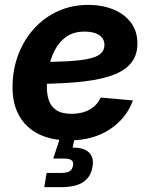

<svg xmlns="http://www.w3.org/2000/svg" viewBox="-20 -566 620 790"><path d="M263.7 11.7Q190.4 11.7 137.5 -15.1Q84.5 -42 56.9 -93.5Q29.3 -145 31.7 -218.8Q33.7 -287.6 57.4 -346.9Q81.1 -406.2 122.6 -450.9Q164.1 -495.6 220.2 -520.8Q276.4 -545.9 343.3 -545.9Q400.9 -545.9 446.5 -527.1Q492.2 -508.3 518.8 -472.9Q545.4 -437.5 545.4 -386.7Q545.4 -335 515.4 -302Q485.4 -269 427.2 -251.2Q369.1 -233.4 284.7 -226.8Q200.2 -220.2 90.3 -220.2L105.5 -310.5Q199.2 -310.5 258.8 -314Q318.4 -317.4 351.1 -325.7Q383.8 -334 396.7 -347.7Q409.7 -361.3 409.7 -381.3Q409.7 -406.7 388.2 -421.4Q366.7 -436 328.1 -436Q281.7 -436 251.7 -414.1Q221.7 -392.1 204.6 -357.9Q187.5 -323.7 180.4 -285.9Q173.3 -248 172.9 -215.3Q171.9 -182.1 180.2 -155.5Q188.5 -128.9 210.9 -113.3Q233.4 -97.7 274.9 -97.7Q318.4 -97.7 349.6 -115.7Q380.9 -133.8 394 -164.6L526.9 -152.8Q500 -78.6 431.2 -33.4Q362.3 11.7 263.7 11.7ZM162.1 204.1 171.9 145.5H232.4Q255.4 145.5 266.6 138.4Q277.8 131.3 280.3 115.7Q283.2 100.1 274.4 93.3Q265.6 86.4 242.2 86.4H199.2L234.4 -21.5H291.5L287.6 0L278.8 41.5Q324.2 40.5 345.7 61Q367.2 81.5 360.8 119.1Q353.5 163.1 321.8 183.6Q290 204.1 230.5 204.1Z"/></svg>

Font: Inter 20pt
Style: Bold Italic
Weight: 700
Italic angle: -9.3988°
Version: Version 4.001;git-66647c0bb